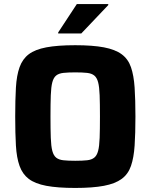

<svg xmlns="http://www.w3.org/2000/svg" viewBox="-20 -919 743 947"><path d="M351 8Q264 8 208.5 -2.5Q153 -13 122 -36.5Q91 -60 76.5 -100.5Q62 -141 58.5 -201Q55 -261 55 -344Q55 -427 58.5 -487Q62 -547 76.5 -587.5Q91 -628 122 -651.5Q153 -675 208.5 -685.5Q264 -696 351 -696Q437 -696 492.5 -685.5Q548 -675 580 -651.5Q612 -628 626 -587.5Q640 -547 644 -487Q648 -427 648 -344Q648 -261 644 -201Q640 -141 626 -100.5Q612 -60 580 -36.5Q548 -13 492.5 -2.5Q437 8 351 8ZM351 -126Q387 -126 409.5 -128.5Q432 -131 445 -141.5Q458 -152 464 -175Q470 -198 471.5 -239Q473 -280 473 -344Q473 -408 471.5 -449Q470 -490 464 -513Q458 -536 445 -546.5Q432 -557 409.5 -559.5Q387 -562 351 -562Q316 -562 293 -559.5Q270 -557 257 -546.5Q244 -536 238 -513Q232 -490 230.5 -449Q229 -408 229 -344Q229 -280 230.5 -239Q232 -198 238 -175Q244 -152 257 -141.5Q270 -131 293 -128.5Q316 -126 351 -126ZM267 -754V-759L359 -899H514V-894L381 -754Z"/></svg>

Font: Saira Thin
Style: Bold
Weight: 700
Version: Version 1.101